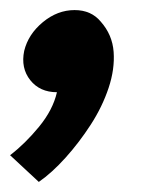

<svg xmlns="http://www.w3.org/2000/svg" viewBox="-46 -175 327 381"><path d="M67 8Q33 8 14 -16Q-5 -40 2 -74Q10 -107 39 -131Q68 -155 102 -155Q135 -155 154 -132Q177 -106 179.5 -72Q182 -38 169.5 -0.5Q157 37 134 72.5Q111 108 84 138Q57 168 31 186L-26 133Q4 110 31.5 76.5Q59 43 67 8Z"/></svg>

Font: Epunda Sans
Style: Bold Italic
Weight: 700
Italic angle: -12.0243°
Designer: Simon Atzbach
Foundry: typofactur
Version: Version 2.204; ttfautohint (v1.8.4.7-5d5b)